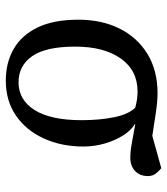

<svg xmlns="http://www.w3.org/2000/svg" viewBox="23 -586 577 663"><g transform="rotate(90 311.5 -254.5)"><path d="M258 14Q197 14 149.5 -13Q102 -40 75 -95.5Q48 -151 48 -236Q48 -317 78.5 -378.5Q109 -440 166 -475Q223 -510 302 -510Q329 -510 367 -504.5Q405 -499 449 -492L561 -523Q576 -510 582 -500Q588 -490 588 -477Q588 -449 570.5 -432.5Q553 -416 525 -416Q502 -416 475.5 -421Q449 -426 409 -433V-431Q430 -419 447.5 -391.5Q465 -364 475.5 -328Q486 -292 486 -254Q486 -178 458 -117Q430 -56 379 -21Q328 14 258 14ZM264 -30Q325 -30 360 -85.5Q395 -141 395 -248Q395 -309 385 -359Q375 -409 352 -433Q323 -441 296 -441Q223 -441 182 -383Q141 -325 141 -226Q141 -124 174 -77Q207 -30 264 -30Z"/></g></svg>

Font: Literata 36pt
Style: Italic
Weight: 400
Italic angle: -2°
Designer: Latin by Veronika Burian and Jose Scaglione. Greek by Irene Vlachou. Cyrillic by Vera Evstafieva
Foundry: TypeTogether
Version: Version 3.002